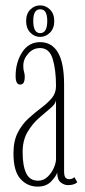

<svg xmlns="http://www.w3.org/2000/svg" viewBox="-20 -683 314 713"><path d="M120 10Q81.5 10 55.8 -18.8Q30 -47.5 30 -113.5Q30 -159.5 46 -190.5Q62 -221.5 85.5 -243Q109 -264.5 132.5 -282Q156 -299.5 172 -318.2Q188 -337 188 -363.5Q188 -423 175.8 -463.8Q163.5 -504.5 129 -504.5Q103 -504.5 84.8 -484Q66.5 -463.5 66.5 -439Q66.5 -424 69.2 -416.2Q72 -408.5 72 -397Q72 -385 68.2 -377Q64.5 -369 54.5 -369Q38 -369 38 -401Q38 -451 62.2 -488.8Q86.5 -526.5 129 -526.5Q172.5 -526.5 195.2 -488Q218 -449.5 218 -369V-47Q218 -29.5 223.2 -23.5Q228.5 -17.5 237 -17.5Q243.5 -17.5 248.8 -20Q254 -22.5 256.5 -25L267 -6Q255 4.5 232.5 4.5Q218 4.5 205.2 -5.8Q192.5 -16 192.5 -42Q187 -26.5 169 -8.2Q151 10 120 10ZM121.5 -12Q141.5 -12 156.5 -26.2Q171.5 -40.5 179.8 -59.2Q188 -78 188 -92.5V-311.5Q187 -297.5 168 -281.8Q149 -266 124.8 -244.8Q100.5 -223.5 82.2 -192.8Q64 -162 64 -118Q64 -67.5 77.2 -39.8Q90.5 -12 121.5 -12ZM129 -546Q108 -546 92.5 -562Q77 -578 77 -604.5Q77 -632 92.5 -647.5Q108 -663 129 -663Q150 -663 165.8 -647.5Q181.5 -632 181.5 -604.5Q181.5 -578 165.8 -562Q150 -546 129 -546ZM129 -560Q155.5 -560 155.5 -605.5Q155.5 -625.5 149.5 -637Q143.5 -648.5 129 -648.5Q103.5 -648.5 103.5 -605.5Q103.5 -560 129 -560Z"/></svg>

Font: Imbue 50pt Thin
Style: Regular
Weight: 100
Designer: Tyler Finck
Foundry: Etcetera Type Company
Version: Version 1.102; ttfautohint (v1.8.3)